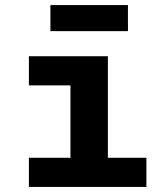

<svg xmlns="http://www.w3.org/2000/svg" viewBox="-20 -738 640 758"><path d="M94.1 0H557.9V-115.1H405.9V-516H94.1V-400.9H258.2V-115.1H94.1ZM179 -615.1H485.1V-718H179Z"/></svg>

Font: Margiela Mono Bold
Style: Regular
Weight: 700
Designer: Mike Abbink, Paul van der Laan, Pieter van Rosmalen
Foundry: Bold Monday
Version: Version 2.003 2021